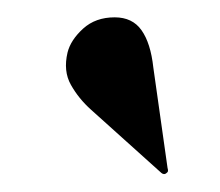

<svg xmlns="http://www.w3.org/2000/svg" viewBox="-20 -676 248 216"><path d="M152.5 -600 168.5 -487Q169 -485.5 169 -484Q169 -482.5 167.5 -481.5Q166 -480 164.2 -480.2Q162.5 -480.5 161.5 -481.5L82.5 -552.5Q68.5 -565 59.8 -580.5Q51 -596 56 -617Q59.5 -631 73.5 -643.8Q87.5 -656.5 109 -656.5Q129 -656.5 139.2 -642Q149.5 -627.5 152.5 -600Z"/></svg>

Font: Fraunces 120pt SemiBold
Style: Italic
Weight: 600
Italic angle: -16°
Version: Version 1.000;[b76b70a41]